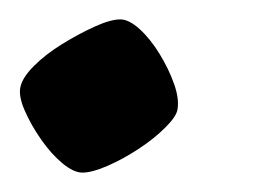

<svg xmlns="http://www.w3.org/2000/svg" viewBox="-20 -178 271 198"><path d="M65 0Q56 0 44.5 -9.5Q33 -19 22.5 -34Q12 -49 5.5 -64Q-1 -79 1 -88Q3 -98 15 -110Q27 -122 44 -132.5Q61 -143 77.5 -150.5Q94 -158 104 -158Q113 -158 124 -148Q135 -138 144.5 -122.5Q154 -107 159.5 -91.5Q165 -76 163 -65Q162 -58 150.5 -46.5Q139 -35 123 -24.5Q107 -14 91 -7Q75 0 65 0Z"/></svg>

Font: Texturina 12pt SemiBold
Style: Italic
Weight: 600
Italic angle: -11°
Version: Version 1.002